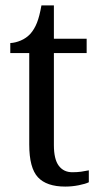

<svg xmlns="http://www.w3.org/2000/svg" viewBox="-20 -679 370 709"><path d="M221 10Q152 10 120 -24.5Q88 -59 88 -145V-483H18V-520Q37 -521 57 -529.5Q77 -538 92 -554Q107 -571 116.5 -595Q126 -619 133 -659H179V-536H300V-483H179V-143Q179 -91 197 -67Q215 -43 247 -43Q265 -43 279.5 -45Q294 -47 308 -50V-6Q296 0 271 5Q246 10 221 10Z"/></svg>

Font: Noto Serif Sinhala SemiCondensed
Style: Regular
Weight: 400
Width: 4
Designer: Jelle Bosma - Monotype Design Team
Foundry: Monotype Imaging Inc.
Version: Version 2.007; ttfautohint (v1.8.4.7-5d5b)